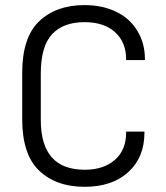

<svg xmlns="http://www.w3.org/2000/svg" viewBox="-20 -719 644 747"><path d="M131.8 -55.7Q66.4 -118.2 66.4 -255.9V-434.6Q66.4 -573.2 131.8 -635.7Q198.2 -699.2 308.6 -699.2Q378.9 -699.2 432.6 -672.9Q485.4 -647.5 514.6 -598.6Q543.9 -550.8 543.9 -488.3V-485.4H470.7V-488.3Q470.7 -554.7 427.7 -593.8Q384.8 -632.8 308.6 -632.8Q226.6 -632.8 182.6 -585.9Q138.7 -539.1 138.7 -431.6V-252Q138.7 -58.6 309.6 -58.6Q383.8 -58.6 427.7 -97.7Q470.7 -135.7 470.7 -203.1V-207H542V-203.1Q542 -106.4 478.5 -48.8Q416 7.8 308.6 7.8Q198.2 7.8 131.8 -55.7Z"/></svg>

Font: Dinish
Style: Regular
Weight: 400
Designer: Bert Driehuis
Foundry: Playbeing
Version: Version 3.006; git-39231f3c-release